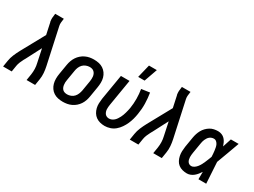

<svg xmlns="http://www.w3.org/2000/svg" viewBox="-56 -1358 2606 1969"><g transform="rotate(30 1247.5 -374.0)"><path d="M-5 0 7 -74Q13 -112 29 -150Q45 -188 65 -225L216 -500L188 -630Q188 -633 187 -635Q186 -637 185 -639Q181 -661 182 -683Q183 -705 187 -728L188 -735H290L289 -728Q286 -708 284 -688Q282 -668 286 -649L378 -225Q386 -188 389 -150Q392 -112 386 -74L374 0H273L285 -74Q290 -107 289 -140.5Q288 -174 280 -206L247 -362L154 -183Q152 -180 149.5 -176Q147 -172 146 -168H145Q133 -145 123 -121.5Q113 -98 109 -74L97 0Z M705 8Q675 8 647 2Q619 -4 596 -19Q573 -34 557.5 -56.5Q542 -79 534.5 -106Q527 -133 527 -162.5Q527 -192 532 -221L552 -341Q556 -366 565 -391Q574 -416 588.5 -438Q603 -460 623.5 -478Q644 -496 668.5 -507.5Q693 -519 718 -523.5Q743 -528 768 -528Q798 -528 826 -522Q854 -516 877 -501Q900 -486 916 -463.5Q932 -441 939.5 -414Q947 -387 946.5 -357.5Q946 -328 941 -299L921 -179Q917 -154 908.5 -129Q900 -104 885.5 -82Q871 -60 850.5 -42Q830 -24 805.5 -12.5Q781 -1 755.5 3.5Q730 8 705 8ZM706 -80Q727 -80 749 -88.5Q771 -97 786 -113.5Q801 -130 809.5 -151Q818 -172 822 -193L842 -313Q844 -328 845 -343Q846 -358 844 -372.5Q842 -387 836 -400Q830 -413 820 -422.5Q810 -432 796.5 -436Q783 -440 768 -440Q747 -440 725 -431.5Q703 -423 687.5 -406.5Q672 -390 663.5 -369Q655 -348 652 -327L632 -207Q629 -192 628.5 -177Q628 -162 630 -147.5Q632 -133 637.5 -120Q643 -107 653 -97.5Q663 -88 677 -84Q691 -80 706 -80Z M1200 8Q1171 8 1144.5 1Q1118 -6 1096.5 -21.5Q1075 -37 1061 -60Q1047 -83 1040.5 -109.5Q1034 -136 1035 -164.5Q1036 -193 1040 -221L1090 -520H1192L1140 -207Q1138 -193 1136.5 -179Q1135 -165 1136 -151Q1137 -137 1141.5 -124Q1146 -111 1154 -101Q1162 -91 1174.5 -85.5Q1187 -80 1201 -80Q1217 -80 1232.5 -86.5Q1248 -93 1260.5 -104.5Q1273 -116 1282.5 -130.5Q1292 -145 1299.5 -159.5Q1307 -174 1312.5 -189.5Q1318 -205 1322.5 -220.5Q1327 -236 1330.5 -252Q1334 -268 1337 -283Q1346 -340 1345.5 -397Q1345 -454 1336 -508L1434 -522Q1444 -461 1445.5 -397.5Q1447 -334 1436 -270Q1431 -238 1422.5 -206.5Q1414 -175 1400.5 -144.5Q1387 -114 1367.5 -85.5Q1348 -57 1322 -35Q1296 -13 1263.5 -2.5Q1231 8 1200 8ZM1248 -600 1286 -756H1379L1324 -600Z M1495 0 1507 -74Q1513 -112 1529 -150Q1545 -188 1565 -225L1716 -500L1688 -630Q1688 -633 1687 -635Q1686 -637 1685 -639Q1681 -661 1682 -683Q1683 -705 1687 -728L1688 -735H1790L1789 -728Q1786 -708 1784 -688Q1782 -668 1786 -649L1878 -225Q1886 -188 1889 -150Q1892 -112 1886 -74L1874 0H1773L1785 -74Q1790 -107 1789 -140.5Q1788 -174 1780 -206L1747 -362L1654 -183Q1652 -180 1649.5 -176Q1647 -172 1646 -168H1645Q1633 -145 1623 -121.5Q1613 -98 1609 -74L1597 0Z M2175 8Q2147 8 2120.5 1Q2094 -6 2073.5 -22Q2053 -38 2041 -61.5Q2029 -85 2023.5 -111.5Q2018 -138 2019 -165.5Q2020 -193 2024 -221L2044 -341Q2048 -365 2055.5 -388Q2063 -411 2075 -433Q2087 -455 2105 -473.5Q2123 -492 2144.5 -505Q2166 -518 2190 -523Q2214 -528 2238 -528Q2261 -528 2282 -519.5Q2303 -511 2318 -495Q2333 -479 2342.5 -459Q2352 -439 2359 -418Q2367 -444 2375.5 -469.5Q2384 -495 2392 -520H2484Q2459 -453 2435 -385Q2411 -317 2385 -250Q2390 -188 2392.5 -125.5Q2395 -63 2400 0H2308Q2308 -22 2308.5 -44Q2309 -66 2309 -88Q2297 -70 2283.5 -53Q2270 -36 2253 -22Q2236 -8 2215.5 0Q2195 8 2175 8ZM2175 -80Q2194 -80 2211.5 -92.5Q2229 -105 2241.5 -121.5Q2254 -138 2263.5 -156Q2273 -174 2280.5 -192Q2288 -210 2295.5 -228.5Q2303 -247 2310 -266Q2309 -284 2308 -301.5Q2307 -319 2304.5 -336Q2302 -353 2299 -370Q2296 -387 2289 -402Q2282 -417 2269 -428.5Q2256 -440 2238 -440Q2226 -440 2212.5 -435.5Q2199 -431 2188.5 -422Q2178 -413 2170.5 -401.5Q2163 -390 2157.5 -377.5Q2152 -365 2149 -352.5Q2146 -340 2144 -327L2124 -207Q2122 -194 2120.5 -180Q2119 -166 2119.5 -153Q2120 -140 2123 -127Q2126 -114 2132.5 -103.5Q2139 -93 2150 -86.5Q2161 -80 2175 -80Z"/></g></svg>

Font: Iosevka Curly Semibold
Style: Italic
Weight: 600
Italic angle: -9°
Monospace: yes
Designer: Belleve Invis
Foundry: Belleve Invis
Version: Version 22.1.2; ttfautohint (v1.8.4)